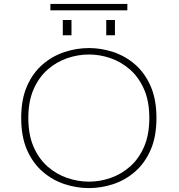

<svg xmlns="http://www.w3.org/2000/svg" viewBox="-20 -952 915 983"><path d="M435.5 11Q372.5 11 310.8 -9.2Q249 -29.5 198.8 -72.8Q148.5 -116 118.5 -184Q88.5 -252 88.5 -348Q88.5 -443.5 118.5 -511.5Q148.5 -579.5 198.8 -622.5Q249 -665.5 310.8 -685.8Q372.5 -706 435.5 -706Q498 -706 559.5 -685.8Q621 -665.5 671 -622.5Q721 -579.5 751 -511.5Q781 -443.5 781 -348Q781 -252 751 -184Q721 -116 671 -72.8Q621 -29.5 559.5 -9.2Q498 11 435.5 11ZM435.5 -22Q491 -22 545.8 -40.8Q600.5 -59.5 645.5 -99Q690.5 -138.5 717.5 -200.2Q744.5 -262 744.5 -348Q744.5 -433.5 717.5 -495Q690.5 -556.5 645.5 -596Q600.5 -635.5 545.8 -654.2Q491 -673 435.5 -673Q379.5 -673 324.5 -654.2Q269.5 -635.5 224.2 -596Q179 -556.5 152 -495Q125 -433.5 125 -348Q125 -262 152 -200.2Q179 -138.5 224.2 -99Q269.5 -59.5 324.5 -40.8Q379.5 -22 435.5 -22ZM301.5 -849.5H346V-771.5H301.5ZM524 -849.5H568.5V-771.5H524ZM238 -899V-932H632V-899Z"/></svg>

Font: Trispace SemiExpanded Thin
Style: Regular
Weight: 100
Width: 6
Designer: Tyler Finck
Foundry: Etcetera Type Company
Version: Version 1.210; ttfautohint (v1.8.3)